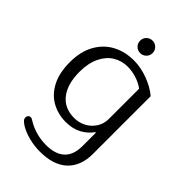

<svg xmlns="http://www.w3.org/2000/svg" viewBox="-259 -744 1068 1068"><g transform="rotate(45 275.5 -210.0)"><path d="M231 -601Q231 -622 245.5 -636Q260 -650 280 -650Q300 -650 314.5 -636Q329 -622 329 -601Q329 -580 314.5 -566Q300 -552 280 -552Q260 -552 245.5 -566Q231 -580 231 -601ZM115 191Q99 181 90.5 172.5Q82 164 82 153Q82 142 88 136Q94 130 102 130Q107 130 113.5 133.5Q120 137 123 139Q155 159 193.5 169.5Q232 180 271 180Q344 180 381.5 145Q419 110 419 41V-65H415Q390 -30 351 -9Q312 12 258 12Q198 12 148 -15.5Q98 -43 68.5 -99.5Q39 -156 39 -240Q39 -324 72 -382.5Q105 -441 160.5 -470Q216 -499 285 -499Q339 -499 395.5 -478Q452 -457 491 -424V30Q491 125 435.5 177.5Q380 230 273 230Q230 230 188 219.5Q146 209 115 191ZM416 -170V-408Q389 -428 354 -439Q319 -450 285 -450Q238 -450 199.5 -426.5Q161 -403 138 -355.5Q115 -308 115 -240Q115 -144 157 -90.5Q199 -37 276 -37Q313 -37 345 -54Q377 -71 396.5 -101.5Q416 -132 416 -170Z"/></g></svg>

Font: Maitree
Style: Regular
Weight: 400
Designer: CadsonDemak Team
Foundry: CadsonDemak
Version: Version 1.001